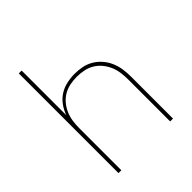

<svg xmlns="http://www.w3.org/2000/svg" viewBox="-200 -868 1001 1001"><g transform="rotate(-45 300.0 -367.5)"><path d="M99 0V-735H120V-406Q130 -434 147.5 -458.5Q165 -483 190 -499Q215 -515 244.5 -521.5Q274 -528 303 -528Q331 -528 358.5 -522.5Q386 -517 410 -502.5Q434 -488 452.5 -466.5Q471 -445 482 -419Q493 -393 497 -365.5Q501 -338 501 -310V0H480V-310Q480 -335 476.5 -360.5Q473 -386 463 -409.5Q453 -433 436.5 -453Q420 -473 398 -486Q376 -499 350.5 -504Q325 -509 300 -509Q275 -509 249.5 -504Q224 -499 202 -486Q180 -473 163.5 -453Q147 -433 137 -409.5Q127 -386 123.5 -360.5Q120 -335 120 -310V0Z"/></g></svg>

Font: Iosevka Thin Extended
Style: Regular
Weight: 100
Width: 7
Monospace: yes
Designer: Belleve Invis
Foundry: Belleve Invis
Version: Version 32.5.0; ttfautohint (v1.8.4)